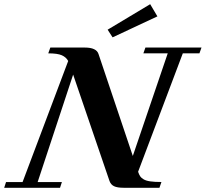

<svg xmlns="http://www.w3.org/2000/svg" viewBox="-51 -888 973 908"><path d="M481.4 -711.4 458 -747.6 659.2 -868.2 693.4 -810.5ZM-31.2 0 -22.5 -26.9H55.7L271.5 -599.6Q261.7 -617.7 241.2 -626.7Q220.7 -635.7 177.2 -635.7L187 -663.1H350.1Q405.3 -663.1 415 -632.3L577.1 -150.4L742.2 -635.7H627L636.7 -663.1H901.9L892.1 -635.7H813.5L602.1 -75.7Q606.9 -62 611.6 -54.7Q616.2 -47.4 627.7 -40.3Q639.2 -33.2 659.4 -30.3Q679.7 -27.3 712.4 -27.3L703.1 0H533.2Q503.9 0 488.5 -7.3Q473.1 -14.6 466.8 -32.2L294.9 -535.2L127 -26.9H241.7L232.9 0Z"/></svg>

Font: Elstob 18pt
Style: Bold Italic
Weight: 700
Italic angle: -20°
Designer: Peter S. Baker
Version: Version 1.015